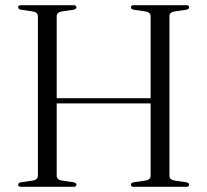

<svg xmlns="http://www.w3.org/2000/svg" viewBox="-20 -720 799 740"><path d="M198.5 -43Q198.5 -27 219 -24L263.5 -17.5Q274.5 -15.5 274.5 -8Q274.5 0 263 0H61.5Q50 0 50 -8Q50 -15.5 61 -17.5L105.5 -24Q126 -27 126 -43V-657Q126 -673 105.5 -676L61 -682.5Q50 -684.5 50 -692Q50 -700 61.5 -700H263Q274.5 -700 274.5 -692Q274.5 -684.5 263.5 -682.5L219 -676Q198.5 -673 198.5 -657V-341.5H560.5V-657Q560.5 -673 540 -676L495.5 -682.5Q484.5 -684.5 484.5 -692Q484.5 -700 496 -700H697.5Q709 -700 709 -692Q709 -684.5 698 -682.5L653.5 -676Q633 -673 633 -657V-43Q633 -27 653.5 -24L698 -17.5Q709 -15.5 709 -8Q709 0 697.5 0H496Q484.5 0 484.5 -8Q484.5 -15.5 495.5 -17.5L540 -24Q560.5 -27 560.5 -43V-321.5H198.5Z"/></svg>

Font: Fraunces 72pt Light
Style: Regular
Weight: 300
Version: Version 1.000;[0bf87f6ff]